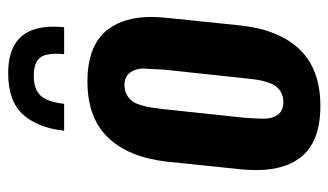

<svg xmlns="http://www.w3.org/2000/svg" viewBox="-194 -636 838 491"><g transform="rotate(-90 225.5 -391.0)"><path d="M136.2 -646.5Q143.6 -713.9 177.7 -751.7Q211.9 -789.6 283.7 -789.6Q402.3 -789.6 402.3 -673.8Q402.3 -661.1 400.9 -646.5H332Q333 -657.7 333 -667Q333 -693.8 324.2 -706.5Q312 -724.1 276.9 -724.1Q241.7 -724.1 225.6 -706.3Q209.5 -688.5 205.1 -646.5ZM209.5 -85.9Q223.6 -85.9 233.9 -91.6Q244.1 -97.2 250.2 -105.5Q256.3 -113.8 260.7 -128.2Q265.1 -142.6 266.8 -154.8Q268.6 -167 270.5 -185.5L292.5 -392.1Q293.9 -418.9 294.9 -441.4Q294.9 -442.9 295.4 -443.8Q294.9 -463.9 285.2 -477.5Q274.4 -492.2 252.4 -492.2Q238.8 -492.2 228.3 -486.3Q217.8 -480.5 211.7 -472.2Q205.6 -463.9 201.4 -449.2Q197.3 -434.6 195.3 -422.6Q193.4 -410.6 191.4 -392.1L169.4 -185.5Q167 -151.9 167 -134.8Q167 -114.3 176.8 -100.6Q187 -85.9 209.5 -85.9ZM66.4 -43.9Q35.2 -85.9 35.6 -156.2Q35.6 -174.8 37.6 -194.8L57.1 -383.3Q67.9 -481 118.4 -533.9Q168.9 -586.9 262.2 -586.9Q355.5 -586.9 395.5 -534.2Q427.2 -492.2 427.2 -422.9Q427.2 -404.3 424.8 -383.3L405.3 -194.8Q394.5 -96.7 343.8 -43.9Q293 8.8 199.2 8.8Q105.5 8.8 66.4 -43.9Z"/></g></svg>

Font: Oswald
Style: Medium
Weight: 500
Designer: Vernon Adams
Foundry: Vernon Adams
Version: 3.0; ttfautohint (v0.94.23-7a4d-dirty) -l 8 -r 50 -G 150 -x 